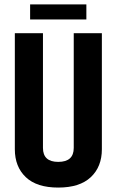

<svg xmlns="http://www.w3.org/2000/svg" viewBox="-20 -837 526 867"><path d="M313 -687H440V-163Q440 -84 390 -37Q340 10 243 10Q146 10 96.5 -37Q47 -84 47 -163V-687H174V-169Q174 -106 243 -106Q313 -106 313 -169ZM116 -817H370V-749H116Z"/></svg>

Font: Khand ExtraBold
Style: Regular
Weight: 800
Designer: Sanchit Sawaria and Jyotish Sonowal (Devanagari), Satya Rajpurohit (Latin)
Foundry: Indian Type Foundry
Version: Version 2.000;PS 1.0;hotconv 1.0.79;makeotf.lib2.5.61930